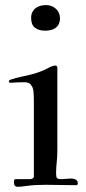

<svg xmlns="http://www.w3.org/2000/svg" viewBox="-20 -719 335 747"><path d="M34.2 -9.3Q34.2 -11.7 34.9 -16.8Q35.6 -22 41 -22H97.7Q102.1 -22 106.9 -24.9Q111.8 -27.8 111.8 -32.7V-321.8Q111.8 -344.7 110.4 -361.8Q108.9 -378.9 101.1 -387.7Q97.7 -393.1 94.5 -394.5Q91.3 -396 89.4 -397Q86.9 -397.9 84.2 -398.4Q81.5 -398.9 78.1 -398.9H67.9Q58.1 -398.9 44.4 -398.4Q30.8 -397.9 21.5 -397Q19.5 -397 17.1 -397.7Q14.6 -398.4 14.6 -400.4Q14.6 -405.8 16.8 -406.7Q19 -407.7 22.5 -409.7Q41.5 -416 64 -420.7Q86.4 -425.3 106.9 -430.7Q108.4 -430.7 113.5 -432.4Q118.7 -434.1 124.3 -436Q129.9 -438 135.3 -439.9Q140.6 -441.9 143.1 -442.9Q149.4 -444.8 156 -448.5Q162.6 -452.1 169.4 -455.6Q176.3 -459 182.9 -461.4Q189.5 -463.9 196.3 -463.9Q198.7 -463.9 200.9 -461.4Q203.1 -459 203.1 -454.6V-137.7Q203.1 -120.1 202.4 -108.6Q201.7 -97.2 200.7 -87.6Q199.7 -78.1 199 -68.6Q198.2 -59.1 198.2 -45.4Q198.2 -31.2 201.4 -26.6Q204.6 -22 220.2 -22Q225.6 -22 236.8 -23.2Q248 -24.4 255.9 -24.4Q259.8 -24.4 264.4 -23.7Q269 -22.9 273.2 -21Q277.3 -19 280 -15.6Q282.7 -12.2 282.7 -6.8Q282.7 -3.4 281.5 -1Q280.3 1.5 275.9 1.5Q240.2 1.5 211.7 0.7Q183.1 0 157.7 0Q114.3 0 87.4 3.9Q60.5 7.8 49.3 7.8Q34.2 7.8 34.2 -9.3ZM101.1 -649.4Q101.1 -662.6 106 -672.1Q110.8 -681.6 118.9 -687.7Q127 -693.8 137.7 -696.5Q148.4 -699.2 160.2 -699.2Q170.9 -699.2 180.7 -695.3Q190.4 -691.4 197.8 -684.6Q205.1 -677.7 209.2 -668.5Q213.4 -659.2 213.4 -648.9Q213.4 -635.7 209 -626.2Q204.6 -616.7 196.8 -610.8Q189 -605 178.5 -602.3Q168 -599.6 155.8 -599.6Q130.4 -599.6 115.7 -611.3Q101.1 -623 101.1 -649.4Z"/></svg>

Font: IM FELL French Canon
Style: Regular
Weight: 400
Designer: Igino Marini
Foundry: Igino Marini,
Version: 3.00